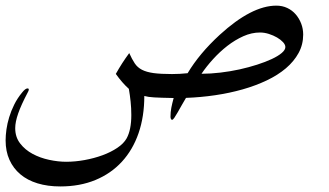

<svg xmlns="http://www.w3.org/2000/svg" viewBox="-20 -400 1173 684"><path d="M648.4 -139.2Q669.4 -174.3 697.8 -208.3Q726.1 -242.2 762.7 -275.9Q876.5 -379.9 964.4 -379.9Q985.8 -379.9 1003.4 -371.6Q1021 -363.3 1033.4 -348.9Q1045.9 -334.5 1053 -315.9Q1060.1 -297.4 1060.1 -276.9Q1060.1 -241.2 1043.7 -211.2Q1027.3 -181.2 998.5 -156.7Q969.7 -132.3 930.2 -113.5Q890.6 -94.7 844.2 -81.5Q797.9 -68.4 746.6 -60.8Q695.3 -53.2 642.6 -51.3Q634.8 -38.6 627.2 -24.9Q619.6 -11.2 613 0.2Q606.4 11.7 601.3 19.3Q596.2 26.9 592.8 26.9Q590.8 26.9 589.1 23.9Q587.4 21 587.4 15.6Q587.4 -0.5 590.3 -15.9Q593.3 -31.2 598.6 -50.8Q574.2 -51.3 557.6 -51.8Q541 -52.2 529.3 -53Q517.6 -53.7 509.5 -54.9Q501.5 -56.2 494.1 -58.1Q494.1 15.1 473.6 74.5Q453.1 133.8 414.3 176Q375.5 218.3 320.1 241.2Q264.6 264.2 194.8 264.2Q149.9 264.2 113.8 253.2Q77.6 242.2 52.5 220.9Q27.3 199.7 13.7 169.4Q0 139.2 0 100.1Q0 82.5 2.9 61.3Q5.9 40 12.7 17.6Q19.5 -4.9 30.8 -27.6Q42 -50.3 59.1 -70.8Q70.3 -85 78.1 -85Q82.5 -85 82.5 -81.1Q82.5 -78.6 81.3 -75.7Q80.1 -72.8 78.6 -70.3Q55.2 -25.9 44.7 4.4Q34.2 34.7 34.2 56.6Q34.2 88.4 51.8 111.1Q69.3 133.8 96.2 148.2Q123 162.6 155 169.4Q187 176.3 215.8 176.3Q247.6 176.3 281.2 170.2Q314.9 164.1 345 153.1Q375 142.1 397.9 126.7Q420.9 111.3 431.2 92.8Q447.8 62.5 447.8 9.8Q447.8 -15.1 445.3 -38.3Q442.9 -61.5 439 -83.5Q415.5 -104.5 392.6 -136.7Q403.8 -156.7 415.3 -174.6Q426.8 -192.4 440.4 -210.9Q450.2 -189 460 -174.3Q469.7 -159.7 485.8 -151.4Q502 -143.1 527.3 -139.6Q552.7 -136.2 592.8 -136.2Q620.6 -136.2 648.4 -139.2ZM697.8 -137.2Q730.5 -137.2 765.4 -141.4Q800.3 -145.5 833.5 -152.8Q866.7 -160.2 896.2 -169.7Q925.8 -179.2 948.2 -189.7Q970.7 -200.2 983.6 -211.2Q996.6 -222.2 996.6 -232.4Q996.6 -240.7 988.3 -249.8Q980 -258.8 967 -266.4Q954.1 -273.9 938 -279.1Q921.9 -284.2 906.2 -284.2Q876.5 -284.2 846.9 -271Q817.4 -257.8 790 -236.6Q762.7 -215.3 739 -189.2Q715.3 -163.1 697.8 -137.2Z"/></svg>

Font: HM XNiloofar
Style: Regular
Weight: 400
Designer: Hossein Movahhedian
Version: Version 2.8, 2015